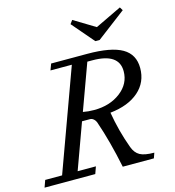

<svg xmlns="http://www.w3.org/2000/svg" viewBox="-151 -973 979 1077"><g transform="rotate(-15 339.0 -434.5)"><path d="M461.9 -720.2 352.1 -848.1 367.2 -868.7 490.7 -793.9 643.6 -867.2 655.3 -848.1 486.8 -720.2ZM-25.9 0 -11.2 -41H86.9L300.3 -626.5H176.3L189.9 -663.1H399.4Q538.1 -663.1 602.1 -626Q666 -588.9 666 -509.8Q666 -427.2 606 -374.5Q545.9 -321.8 439.9 -310.5Q458.5 -199.7 496.6 -96.2Q509.8 -60.1 536.6 -45.2Q563.5 -30.3 619.6 -30.3L608.9 0H428.2Q396 -156.2 355.5 -273.4Q350.6 -288.1 340.8 -296.6Q331.1 -305.2 319.8 -305.2H273.4L177.2 -41H283.2L268.6 0ZM417.5 -620.6H388.7L291.5 -354.5Q321.3 -348.6 356 -348.6Q447.8 -348.6 509.8 -396.2Q571.8 -443.8 571.8 -516.6Q571.8 -620.6 417.5 -620.6Z"/></g></svg>

Font: Elstob 6pt
Style: Italic
Weight: 400
Italic angle: -20°
Designer: Peter S. Baker
Version: Version 1.015